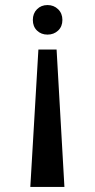

<svg xmlns="http://www.w3.org/2000/svg" viewBox="-20 -511 376 760"><path d="M110 -432Q110 -458 126.5 -474.5Q143 -491 168 -491Q193 -491 210 -474.5Q227 -458 227 -432Q227 -406 210 -390Q193 -374 168 -374Q143 -374 126.5 -390Q110 -406 110 -432ZM235 229H100L132 -315H204Z"/></svg>

Font: Maitree Semibold
Style: Regular
Weight: 600
Designer: CadsonDemak Team
Foundry: CadsonDemak
Version: Version 1.010